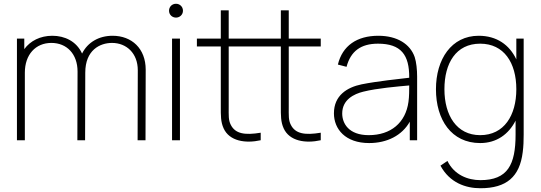

<svg xmlns="http://www.w3.org/2000/svg" viewBox="-20 -745 2872 1020"><path d="M70 0H112V-359C112 -455 169 -517 253 -517C335 -517 392 -458 392 -365L391 0H432L433 -359C433 -479 511 -517 575 -517C652 -517 712 -462 712 -372L711 0H753L754 -375C754 -487 680 -555 578 -555C505 -555 445.5 -520 416 -460.5C386.5 -525.5 324 -555 258 -555C194 -555 141 -528 109 -484V-540H70Z M915 -651.5C935.5 -651.5 952 -667.5 952 -688C952 -709 935.5 -725 915 -725C894 -725 878 -709 878 -688C878 -667.5 894 -651.5 915 -651.5ZM894 0H936V-540H894Z M1365 0V-40C1281 -26 1230 -34 1206 -82C1193 -107 1195 -132 1195 -179V-498H1472V-179C1472 -132 1471 -98 1487 -63C1518 5 1603 18 1684 0V-40C1600 -26 1549 -34 1525 -82C1512 -107 1514 -132 1514 -179V-498H1684V-540H1514V-690H1472V-540H1195V-690H1153V-540H1026V-498H1153V-179C1153 -132 1152 -98 1168 -63C1199 5 1284 18 1365 0Z M1941 15C2036.5 15 2116 -25.5 2157 -98.5V0H2196V-338C2196 -374 2192 -415 2183 -442C2159 -511 2090 -555 1990 -555C1876 -555 1799 -502 1775 -402L1821 -390C1843 -473 1897 -513 1988 -513C2110.5 -513 2155 -453.5 2154 -332C2100 -325.5 1986 -314 1901 -297C1824 -281 1754 -238 1754 -143C1754 -59 1815 15 1941 15ZM1939 -27C1832 -27 1798 -90 1798 -142C1798 -216 1861 -246 1910 -258C1984 -276.5 2093 -285.5 2154 -291C2154 -267.5 2154 -232 2150 -204C2135 -93 2056 -27 1939 -27Z M2531 15C2618 15 2682 -31.5 2719 -104V-30C2719 130 2677 212 2532 212C2465 212 2393 184 2357 110L2320 135C2369 226 2454 255 2532 255C2671 255 2741 194 2757 63C2761 33 2762 3 2762 -30V-540H2723V-429.5C2686.5 -507 2618.5 -555 2523 -555C2378 -555 2296 -430 2296 -271C2296 -109 2378 15 2531 15ZM2531 -27C2406 -27 2341 -132 2341 -271C2341 -409 2402 -513 2531 -513C2657 -513 2723 -412 2723 -271C2723 -132 2658 -27 2531 -27Z"/></svg>

Font: Hauora ExtraLight
Style: Regular
Weight: 200
Designer: Mikhail Sharanda
Foundry: WCYS & Co.
Version: Version 1.010